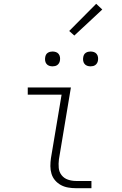

<svg xmlns="http://www.w3.org/2000/svg" viewBox="-20 -990 640 1010"><path d="M380 0Q359 0 338.5 -3.5Q318 -7 300.5 -16.5Q283 -26 270 -41Q257 -56 251 -75.5Q245 -95 245 -116Q245 -137 248 -158L304 -492H126V-530H353L290 -152Q287 -129 289 -107Q291 -85 304 -68.5Q317 -52 337.5 -45Q358 -38 380 -38H461V0ZM456 -641Q447 -641 438.5 -644Q430 -647 424.5 -654Q419 -661 417.5 -670.5Q416 -680 418 -690Q419 -696 422 -702Q425 -708 431 -712Q437 -716 443.5 -717.5Q450 -719 456 -719Q466 -719 474.5 -716Q483 -713 488.5 -706Q494 -699 495.5 -689.5Q497 -680 495 -670Q494 -664 490.5 -658Q487 -652 481.5 -648Q476 -644 469.5 -642.5Q463 -641 456 -641ZM256 -641Q247 -641 238.5 -644Q230 -647 224.5 -654Q219 -661 217.5 -670.5Q216 -680 218 -690Q219 -696 222 -702Q225 -708 231 -712Q237 -716 243.5 -717.5Q250 -719 256 -719Q266 -719 274.5 -716Q283 -713 288.5 -706Q294 -699 295.5 -689.5Q297 -680 295 -670Q294 -664 290.5 -658Q287 -652 281.5 -648Q276 -644 269.5 -642.5Q263 -641 256 -641ZM371 -803 344 -827 486 -970 518 -940Z"/></svg>

Font: Iosevka Curly XLtEx
Style: Italic
Weight: 200
Width: 7
Italic angle: -9°
Monospace: yes
Designer: Belleve Invis
Foundry: Belleve Invis
Version: Version 11.1.0; ttfautohint (v1.8.3)